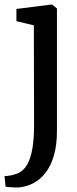

<svg xmlns="http://www.w3.org/2000/svg" viewBox="-47 -585 338 848"><path d="M35 243Q29 243 16.8 242.8Q4.5 242.5 -7.2 241.5Q-19 240.5 -22.5 239L-27 192.5Q-20 193 -4.8 190.8Q10.5 188.5 27.5 182Q56 171.5 72.5 142.8Q89 114 96.2 70Q103.5 26 103.5 -29.5L102.5 -473L25.5 -491.5V-545.5L180 -565H183L204.5 -547.5V-6Q204.5 55.5 191.2 101.2Q178 147 154.5 177.5Q131 208 100.5 224Q70 240 35 243Z"/></svg>

Font: Merriweather 24pt SemiCondensed
Style: Regular
Weight: 400
Width: 4
Designer: Eben Sorkin
Foundry: Eben Sorkin
Version: Version 2.100